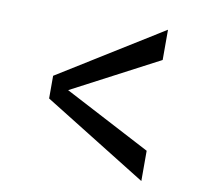

<svg xmlns="http://www.w3.org/2000/svg" viewBox="-72 -797 828 781"><g transform="rotate(10 342.0 -406.5)"><path d="M560.5 -93.8 132.8 -359.4V-453.1L560.5 -718.8V-593.8L203.1 -406.2L560.5 -218.8Z"/></g></svg>

Font: Michroma
Style: Regular
Weight: 400
Designer: Vernon Adams
Foundry: Vernon Adams
Version: Version 1.100; ttfautohint (v1.8.4.7-5d5b);gftools[0.9.29]